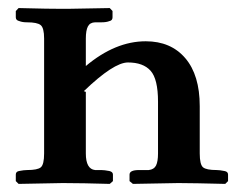

<svg xmlns="http://www.w3.org/2000/svg" viewBox="-20 -453 583 474"><path d="M191.9 -74.2Q191.9 -35.6 214.8 -33.2H230Q237.8 -33.2 250 -30.8Q258.8 -28.8 258.8 -22V-5.9L251 1Q181.2 -1 142.1 -1H130.9L25.9 1L19 -5.9V-22Q19 -29.3 26.9 -30.8Q39.1 -33.2 46.9 -33.2Q72.8 -33.2 80.8 -40Q88.9 -46.9 88.9 -74.2V-357.9Q88.9 -384.3 80.3 -391.1Q71.8 -397.9 46.9 -397.9Q35.2 -397.9 27.8 -400.9Q19 -402.8 19 -410.2V-425.8L25.9 -433.1H26.9Q28.8 -433.1 48.1 -432.6Q67.4 -432.1 92.8 -431.6Q118.2 -431.2 134.8 -431.2H146L251 -433.1L257.8 -425.8V-410.2Q257.8 -402.3 250 -400.9Q242.7 -397.9 230 -397.9H225.1H214.8Q202.1 -397.5 197 -387.7Q191.9 -377.9 191.9 -357.9V-290Q264.6 -351.1 339.8 -351.1Q401.9 -351.1 437.5 -309.3Q473.1 -267.6 473.1 -190.9V-74.2Q473.1 -46.9 481.2 -40Q489.3 -33.2 515.1 -33.2Q522 -33.2 534.2 -30.8Q543 -29.3 543 -22V-5.9L536.1 1H535.2Q533.2 1 513.9 0.5Q494.6 0 469 -0.5Q443.4 -1 426.8 -1H416L308.1 1L299.8 -5.9V-22Q299.8 -33.2 323.2 -33.2H341.8H347.2Q360.4 -34.7 365.2 -44.4Q370.1 -54.2 370.1 -74.2V-202.1Q370.1 -257.8 351.8 -278.3Q333.5 -298.8 295.9 -298.8Q260.7 -298.8 187 -228L191.9 -226.1Z"/></svg>

Font: Common Serif SemiBold
Style: Regular
Weight: 600
Designer: Philipp H. Poll, Khaled Hosny
Foundry: Stefan Peev, Context Ltd.
Version: Version 1.026